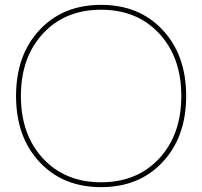

<svg xmlns="http://www.w3.org/2000/svg" viewBox="-20 -760 832 790"><path d="M142.5 -93.5Q46 -197 46 -365Q46 -533 142.5 -636.5Q239 -740 396 -740Q553 -740 649.5 -636.5Q746 -533 746 -365Q746 -197 649.5 -93.5Q553 10 396 10Q239 10 142.5 -93.5ZM157 -108Q248 -10 396 -10Q544 -10 635 -108Q726 -206 726 -365Q726 -524 635 -622Q544 -720 396 -720Q248 -720 157 -622Q66 -524 66 -365Q66 -206 157 -108Z"/></svg>

Font: Mplus 1p Thin
Style: Regular
Weight: 250
Version: Version 1.061